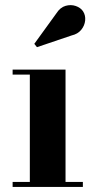

<svg xmlns="http://www.w3.org/2000/svg" viewBox="-20 -733 370 753"><path d="M237 -460V-19.5H305V0H29.5V-19.5H97V-440.5H29.5V-460ZM125 -548 114.5 -561 201 -680.5Q216 -704 237 -710Q258 -716 277 -709.5Q296 -703 305.5 -689Q316 -673 314 -652.8Q312 -632.5 298.5 -616Q285 -599.5 261 -594Z"/></svg>

Font: Bodoni Moda 11pt
Style: Bold
Weight: 700
Designer: Owen Earl
Foundry: indestructible type
Version: Version 2.004